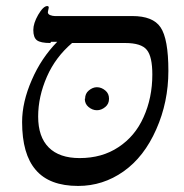

<svg xmlns="http://www.w3.org/2000/svg" viewBox="-20 -603 608 634"><path d="M149 -465 146 -461Q114 -461 102 -470Q90 -479 90 -504Q90 -526 106 -554Q123 -583 136 -583Q141 -583 141 -578L138 -563Q138 -556 146 -553Q154 -550 161 -550H417Q485 -550 510 -513Q536 -475 536 -369Q536 -266 496 -176Q456 -85 388 -37Q320 11 238 11Q143 11 98 -42Q53 -94 53 -200Q53 -266 85 -339Q116 -411 169 -465ZM219 -461H218Q163 -414 135 -350Q106 -284 106 -218Q106 -151 141 -116Q176 -81 243 -81Q317 -81 371 -117Q426 -153 454 -216Q483 -280 483 -357Q483 -416 465 -438Q447 -461 393 -461ZM260 -277H261Q261 -294 273 -304Q286 -315 300 -315Q315 -315 328 -304Q340 -294 340 -277Q340 -260 328 -250Q315 -239 300 -239Q285 -239 272 -250Q260 -260 260 -277Z"/></svg>

Font: Libra Serif Modern
Style: Italic
Weight: 400
Italic angle: -12°
Designer: Stefan Peev, Context Ltd
Foundry: Stefan Peev, Context Ltd
Version: Version 1.000